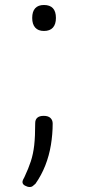

<svg xmlns="http://www.w3.org/2000/svg" viewBox="-20 -539 353 769"><path d="M156 -415Q133 -415 121 -428.5Q109 -442 109 -467Q109 -493 121 -506Q133 -519 156 -519Q180 -519 192 -506Q204 -493 204 -467Q204 -442 192 -428.5Q180 -415 156 -415ZM99 210Q90 210 80 204.5Q70 199 70 190Q70 186 72.5 180.5Q75 175 78 170Q94 136 103.5 107Q113 78 117 43Q121 8 121 -46Q121 -60 129.5 -67.5Q138 -75 155 -75Q173 -75 182 -66.5Q191 -58 191 -44Q191 -2 184 41Q177 84 161.5 123.5Q146 163 122 197Q117 201 112 205.5Q107 210 99 210Z"/></svg>

Font: Playwrite FR Moderne ExtraLight
Style: Regular
Weight: 250
Version: Version 1.002